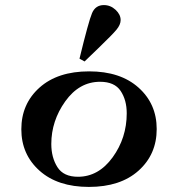

<svg xmlns="http://www.w3.org/2000/svg" viewBox="-20 -731 701 756"><path d="M64 -222Q64 -322 135.5 -386Q207 -450 331 -450Q454 -450 525.5 -386Q597 -322 597 -223Q597 -123 525.5 -59Q454 5 330 5Q207 5 135.5 -59Q64 -123 64 -222ZM182 -164Q182 -111 206 -73Q230 -35 287 -35Q368 -35 423.5 -111.5Q479 -188 479 -285Q479 -337 455 -373Q431 -409 374 -409Q292 -409 237 -332Q182 -255 182 -164ZM293 -500Q329 -648 342.5 -679.5Q356 -711 389 -711Q415 -711 435 -692.5Q455 -674 455 -652Q455 -634 439 -614.5Q423 -595 368 -542Q334 -510 313 -489Z"/></svg>

Font: CMU Serif
Style: Bold
Weight: 700
Version: Version 0.7.0